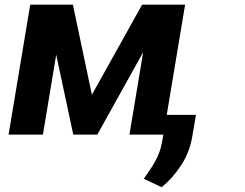

<svg xmlns="http://www.w3.org/2000/svg" viewBox="-20 -565 1029 806"><path d="M658.4 220.9 583.8 185.4Q587.4 179.7 591.1 174.4Q594.8 169 598.7 163.4Q641 105.5 654.8 55.8Q657.7 44.4 660.5 30.4Q663.4 16.3 665.8 0H523.4L581 -345.9L388.5 0H287.6L215.9 -335.2L160.2 0H16L106.9 -545.5H285.9L365.8 -167.3L576.7 -545.5H757.1L680 -82.7H802.6L785.9 14.9Q774.5 77.4 739.3 130.3Q704.5 183.6 658.4 220.9Z"/></svg>

Font: Linik Sans
Style: Bold Italic
Weight: 700
Italic angle: 9°
Designer: Fonts by Rasmus Andersson / Changes by Cristiano Sobral with parts from Marc Monis
Foundry: rsms
Version: Version 3.020; ttfautohint (v1.6)